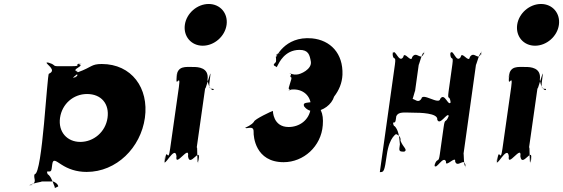

<svg xmlns="http://www.w3.org/2000/svg" viewBox="-20 -850 2833 966"><path d="M709 -257C730 -407 642 -528 492 -528C438 -528 443 -512 373 -487C354 -479 389 -468 348 -460C339 -460 387 -458 349 -458C345 -466 395 -483 359 -494C350 -494 398 -495 360 -495C352 -505 407 -521 376 -526C367 -526 412 -529 374 -529C359 -524 389 -517 341 -517H269C243 -517 261 -527 216 -536C207 -536 252 -535 214 -535C214 -525 267 -497 226 -479C217 -479 193 26 155 26C143 44 176 71 128 81C119 81 167 82 129 82C130 73 207 63 187 63H245C253 63 273 76 273 88C252 97 255 99 256 92C248 75 242 47 224 29C203 29 226 -141 213 -47C201 35 199 21 218 13C240 13 238 14 243 -24C247 -54 262 -39 289 -22C323 0 364 15 416 15C566 15 688 -107 709 -257ZM521 -257C511 -186 451 -136 384 -136C318 -136 272 -186 282 -257C292 -327 349 -377 418 -377C490 -377 531 -327 521 -257Z M1030 -830C1088 -830 1128 -783 1120 -725C1112 -667 1058 -620 1000 -620C942 -620 902 -667 910 -725C918 -783 972 -830 1030 -830ZM953 -513C913 -513 875 -520 868 -467C859 -405 879 -530 870 -468C860 -395 891 -492 880 -412L836 -102C825 -22 820 -117 810 -45C801 17 817 -108 808 -46C800 8 860 -126 868 -64C859 -2 935 -126 926 -64C934 -2 990 -119 980 -46C971 16 987 -107 978 -45C970 10 975 -146 969 -102L1013 -412C1007 -368 1046 -522 1038 -468C1029 -406 1031 -403 1053 -403C1064 -393 1032 -387 1024 -449C1033 -511 975 -513 953 -513Z M1378 -523C1383 -531 1411 -599 1487 -599C1532 -599 1538 -574 1544 -540C1550 -502 1492 -475 1472 -475H1459C1464 -475 1434 -479 1441 -482C1452 -482 1428 -480 1439 -480C1453 -477 1434 -468 1444 -461C1455 -461 1424 -401 1435 -401C1446 -399 1424 -394 1435 -394C1446 -394 1423 -395 1435 -396C1447 -397 1435 -400 1458 -400C1511 -400 1551 -360 1543 -303C1535 -246 1487 -211 1432 -211C1353 -211 1353 -292 1353 -292C1349 -292 1260 -250 1258 -238C1247 -221 1217 -209 1213 -207C1214 -207 1218 -205 1220 -205C1241 -208 1257 -212 1256 -186C1255 -165 1264 -34 1407 -34C1507 -34 1596 -113 1604 -220C1609 -281 1593 -319 1545 -336C1519 -332 1503 -334 1510 -315C1518 -304 1534 -290 1561 -290C1605 -291 1649 -324 1661 -364C1685 -395 1701 -431 1703 -474C1707 -582 1642 -648 1550 -657C1408 -670 1366 -553 1367 -560C1371 -590 1411 -580 1378 -580C1362 -576 1372 -551 1368 -538C1352 -522 1355 -522 1370 -514C1377 -510 1366 -503 1378 -523Z M2062 -283C2090 -283 2185 -282 2180 -248C2193 -214 2232 -290 2238 -266C2233 -232 2243 -302 2238 -268C2222 -224 2219 -262 2212 -210L2193 -75C2186 -23 2181 -63 2166 -19C2161 15 2172 -51 2167 -17C2174 7 2211 -71 2224 -37C2219 -3 2275 -71 2270 -37C2282 -3 2318 -61 2321 -17C2316 17 2329 -53 2324 -19C2312 5 2314 -91 2312 -75L2375 -526C2373 -510 2397 -605 2403 -581C2398 -547 2406 -617 2401 -583C2386 -539 2366 -597 2344 -563C2339 -529 2303 -597 2298 -563C2275 -529 2260 -607 2247 -583C2242 -549 2250 -615 2245 -581C2248 -537 2263 -578 2256 -526L2237 -390C2230 -338 2243 -378 2247 -334C2242 -300 2253 -370 2248 -336C2235 -311 2218 -387 2195 -353C2190 -319 2105 -387 2100 -353C2077 -319 2055 -379 2040 -336C2035 -302 2047 -368 2042 -334C2049 -310 2070 -407 2068 -390L2087 -526C2085 -510 2108 -605 2114 -581C2109 -547 2118 -617 2113 -583C2097 -539 2077 -597 2054 -563C2049 -529 2014 -597 2009 -563C1987 -529 1969 -607 1957 -583C1952 -549 1960 -615 1955 -581C1958 -537 1974 -578 1967 -526L1891 16C1911 16 1914 15 1926 -70C1939 -165 1977 -177 1975 -177C1955 -177 2000 -176 1995 -142C2008 -108 2033 -97 2014 -87C1986 -87 1987 -90 1992 -124C1989 -168 1983 -197 1966 -215C1946 -215 1965 -348 1953 -263C1944 -196 1940 -223 1951 -233C1971 -233 1969 -232 1974 -266C1986 -290 2016 -283 2062 -283Z M2702 -830C2760 -830 2800 -783 2792 -725C2784 -667 2730 -620 2672 -620C2614 -620 2574 -667 2582 -725C2590 -783 2644 -830 2702 -830ZM2625 -513C2585 -513 2547 -520 2540 -467C2531 -405 2551 -530 2542 -468C2532 -395 2563 -492 2552 -412L2508 -102C2497 -22 2492 -117 2482 -45C2473 17 2489 -108 2480 -46C2472 8 2532 -126 2540 -64C2531 -2 2607 -126 2598 -64C2606 -2 2662 -119 2652 -46C2643 16 2659 -107 2650 -45C2642 10 2647 -146 2641 -102L2685 -412C2679 -368 2718 -522 2710 -468C2701 -406 2703 -403 2725 -403C2736 -393 2704 -387 2696 -449C2705 -511 2647 -513 2625 -513Z"/></svg>

Font: Hussar Przerywany
Style: Obl
Weight: 400
Foundry: Cannot Into Space Fonts
Version: Version 0.982